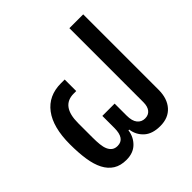

<svg xmlns="http://www.w3.org/2000/svg" viewBox="-191 -896 1071 1071"><g transform="rotate(-45 344.5 -360.5)"><path d="M213 12Q167 12 136 -7.5Q105 -27 86 -63.5Q67 -100 59 -153Q51 -206 51 -273Q51 -407 104.5 -478Q158 -549 257 -549H286V-458H266Q167 -458 167 -324V-210Q167 -180 169.5 -155.5Q172 -131 179.5 -114Q187 -97 200 -87.5Q213 -78 233 -78Q291 -78 291 -162V-257H388V-162Q388 -120 405 -99Q422 -78 450 -78Q477 -78 492 -96.5Q507 -115 507 -149V-733H616V-138Q616 -69 580 -28.5Q544 12 480 12Q417 12 383 -19.5Q349 -51 343 -97H337Q331 -51 299 -19.5Q267 12 213 12Z"/></g></svg>

Font: IBM-Poppins
Style: Poppins-Medium
Weight: 500
Designer: Mike Abbink, Paul van der Laan, Pieter van Rosmalen, Ben Mitchell, Mark Frömberg
Foundry: Bold Monday
Version: Version 1.1